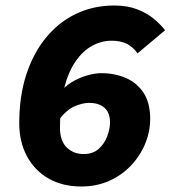

<svg xmlns="http://www.w3.org/2000/svg" viewBox="-20 -666 640 698"><path d="M276 12Q207 12 156.5 -17Q106 -46 78 -98Q50 -150 50 -218Q50 -316 75.5 -394.5Q101 -473 147.5 -529.5Q194 -586 257 -616Q320 -646 396 -646Q443 -646 479 -632Q515 -618 540 -597Q565 -576 580 -556L480 -472Q464 -495 441.5 -506.5Q419 -518 386 -518Q349 -518 315 -499.5Q281 -481 254.5 -442.5Q228 -404 213 -344.5Q198 -285 198 -202Q198 -154 222.5 -130Q247 -106 284 -106Q318 -106 339 -125Q360 -144 370 -171Q380 -198 380 -221Q380 -244 371.5 -259.5Q363 -275 346 -283.5Q329 -292 304 -292Q280 -292 251 -279.5Q222 -267 192 -228L207 -340Q226 -360 251.5 -373.5Q277 -387 303 -393.5Q329 -400 348 -400Q397 -400 437.5 -382.5Q478 -365 502 -328.5Q526 -292 526 -234Q526 -188 508 -144Q490 -100 456.5 -64.5Q423 -29 377 -8.5Q331 12 276 12Z"/></svg>

Font: Source Code Pro ExtraLight Black
Style: Italic
Weight: 900
Italic angle: -11°
Monospace: yes
Version: Version 1.016;hotconv 1.0.116;makeotfexe 2.5.65601